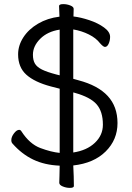

<svg xmlns="http://www.w3.org/2000/svg" viewBox="-20 -775 640 933"><path d="M68 -511Q68 -554 93.5 -593.5Q119 -633 165 -660Q211 -687 269 -694L267 -746Q267 -755 288 -755Q305 -755 321.5 -748.5Q338 -742 338 -732L337 -695Q372 -691 414 -677Q456 -663 485.5 -641.5Q515 -620 515 -596Q515 -578 508 -562.5Q501 -547 490 -547Q482 -547 466 -565Q447 -590 412 -607.5Q377 -625 336 -632V-392L361 -385Q456 -360 503.5 -308.5Q551 -257 551 -177Q551 -96 493.5 -39Q436 18 336 29Q339 86 339 129Q339 138 319 138Q302 138 285 131Q268 124 268 113Q268 95 269 80L270 30Q197 27 141.5 0.5Q86 -26 41 -77Q35 -83 35 -94Q35 -110 48 -127Q61 -144 73 -144Q80 -144 84 -137Q124 -75 176.5 -55.5Q229 -36 270 -32V-344L227 -355Q148 -376 108 -412Q68 -448 68 -511ZM254 -413 270 -409V-631Q211 -622 175.5 -586.5Q140 -551 140 -509Q140 -482 150 -465.5Q160 -449 184 -437Q208 -425 254 -413ZM480 -169Q480 -233 449.5 -268Q419 -303 343 -324L336 -326V-34Q402 -44 441 -81Q480 -118 480 -169Z"/></svg>

Font: Iansui 0.93
Style: Regular
Weight: 400
Designer: But Ko / Fontworks Inc.
Foundry: zi-hi.com / Fontworks Inc.
Version: Version 0.931